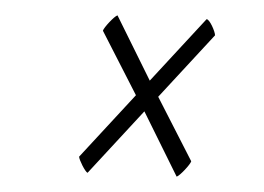

<svg xmlns="http://www.w3.org/2000/svg" viewBox="-20 -331 344 250"><path d="M260 -285C260 -290 253 -306 249 -306L175 -226L133 -311C129 -310 115 -295 114 -291L157 -207L83 -127C83 -123 91 -107 94 -106L168 -186L210 -101C214 -102 228 -117 229 -121L186 -205L260 -285Z"/></svg>

Font: VL Great Vibes
Style: Regular
Weight: 400
Designer: Robert E. Leuschke
Foundry: Robert E. Leuschke
Version: Version 1.001